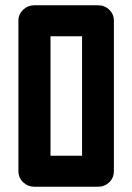

<svg xmlns="http://www.w3.org/2000/svg" viewBox="-20 -710 503 730"><path d="M111 0Q86 0 68 -17Q50 -34 50 -60V-632Q50 -656 68 -673Q86 -690 111 -690H352Q378 -690 395.5 -673Q413 -656 413 -632V-60Q413 -34 395.5 -17Q378 0 352 0ZM172 -118H292V-572H172Z"/></svg>

Font: Tschichold
Style: Bold
Weight: 700
Designer: Peter Wiegel
Foundry: Peter Wiegel
Version: Version 1.000; ttfautohint (v1.3)